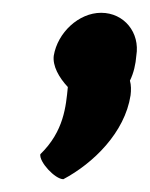

<svg xmlns="http://www.w3.org/2000/svg" viewBox="-20 -303 234 300"><path d="M64 -216C62 -200 72 -182 86 -167C83 -137 80 -98 43 -62C41 -50 66 -23 79 -23C126 -48 175 -96 184 -154C185 -162 185 -170 183 -177C189 -189 192 -203 193 -216C199 -252 174 -283 138 -283C103 -283 70 -252 64 -216Z"/></svg>

Font: Ampere
Style: SCExtIta
Weight: 400
Version: Version 1